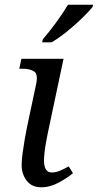

<svg xmlns="http://www.w3.org/2000/svg" viewBox="-20 -786 416 816"><path d="M155 10Q115 10 93.5 -18Q72 -46 72 -85Q72 -106 76 -135Q80 -164 85 -193.5Q90 -223 94 -242L133 -426Q143 -470 125.5 -482Q108 -494 75 -494H62L71 -536H250L182 -215Q180 -204 176 -183Q172 -162 169.5 -140Q167 -118 167 -104Q167 -53 200 -53Q217 -53 235 -60.5Q253 -68 272 -79L290 -50Q268 -31 230.5 -10.5Q193 10 155 10ZM162 -619Q188 -649 217.5 -689Q247 -729 269 -766H376L373 -756Q357 -736 327.5 -707.5Q298 -679 264 -651.5Q230 -624 199 -606H159Z"/></svg>

Font: NotoSerif-Italic
Style: Regular
Weight: 400
Italic angle: -12°
Designer: Monotype Design Team
Foundry: Monotype Imaging Inc.
Version: Version 2.007; ttfautohint (v1.8) -l 8 -r 50 -G 200 -x 14 -D